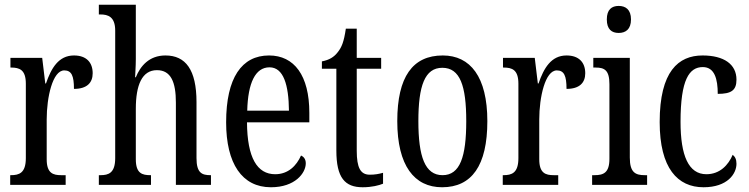

<svg xmlns="http://www.w3.org/2000/svg" viewBox="-20 -780 3158 810"><path d="M23 0H257V-41H238C204 -41 177 -49 177 -108V-276C177 -370 202 -483 251 -483C282 -483 292 -460 292 -405C347 -405 371 -431 371 -471C371 -516 345 -546 292 -546C227 -546 196 -492 174 -428H171L158 -536H24V-495H27C62 -495 89 -486 89 -427V-113C89 -50 61 -41 26 -41H23Z M397 0H617V-41H615C580 -41 553 -48 553 -108V-321C553 -421 579 -484 642 -484C701 -484 722 -434 722 -347V0H870V-41H868C832 -41 809 -50 809 -113V-349C809 -486 763 -546 678 -546C609 -546 572 -501 553 -454H550C550 -462 553 -499 553 -531V-760H397V-719H404C435 -719 466 -710 466 -651V-113C466 -50 438 -41 404 -41H397Z M1123 10C1225 10 1270 -50 1270 -91C1270 -109 1261 -119 1250 -124C1231 -81 1196 -45 1141 -45C1065 -45 1023 -114 1022 -264H1285V-304C1285 -462 1221 -546 1115 -546C1000 -546 934 -452 934 -264C934 -90 1001 10 1123 10ZM1199 -313H1023C1026 -430 1057 -496 1117 -496C1176 -496 1198 -422 1199 -313Z M1510 10C1549 10 1579 2 1596 -5V-51C1578 -46 1562 -43 1540 -43C1501 -43 1485 -72 1485 -144V-490H1588V-536H1485V-659H1439C1431 -603 1421 -580 1405 -560C1389 -539 1369 -527 1338 -521V-490H1399V-145C1399 -30 1435 10 1510 10Z M1845 10C1970 10 2036 -81 2036 -269C2036 -456 1964 -546 1848 -546C1721 -546 1656 -456 1656 -269C1656 -81 1728 10 1845 10ZM1847 -41C1773 -41 1745 -119 1745 -269C1745 -418 1772 -494 1846 -494C1921 -494 1947 -418 1947 -269C1947 -119 1921 -41 1847 -41Z M2101 0H2335V-41H2316C2282 -41 2255 -49 2255 -108V-276C2255 -370 2280 -483 2329 -483C2360 -483 2370 -460 2370 -405C2425 -405 2449 -431 2449 -471C2449 -516 2423 -546 2370 -546C2305 -546 2274 -492 2252 -428H2249L2236 -536H2102V-495H2105C2140 -495 2167 -486 2167 -427V-113C2167 -50 2139 -41 2104 -41H2101Z M2590 -641C2619 -641 2642 -656 2642 -698C2642 -740 2619 -755 2590 -755C2561 -755 2540 -740 2540 -698C2540 -656 2561 -641 2590 -641ZM2478 0H2710V-41H2700C2661 -41 2637 -52 2637 -115V-536H2483V-495H2493C2530 -495 2551 -484 2551 -425V-110C2551 -51 2526 -41 2488 -41H2478Z M2948 10C3049 10 3087 -47 3087 -89C3087 -108 3081 -119 3071 -127C3053 -84 3017 -45 2960 -45C2885 -45 2851 -123 2851 -266C2851 -445 2888 -497 2945 -497C2995 -497 3008 -446 3008 -384C3064 -384 3087 -398 3087 -444C3087 -509 3034 -546 2944 -546C2842 -546 2763 -479 2763 -265C2763 -70 2839 10 2948 10Z"/></svg>

Font: Noto Serif Lao ExtCond
Style: Regular
Weight: 400
Width: 2
Designer: Monotype Design Team
Foundry: Monotype Imaging Inc.
Version: Version 2.004